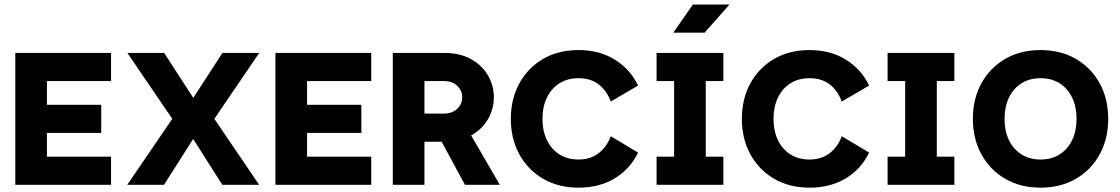

<svg xmlns="http://www.w3.org/2000/svg" viewBox="-20 -821 4978 853"><path d="M429.7 -355.5H188.5V-460.9H473.4V-585.9H47.9V0H473.4V-125H188.5V-230.5H429.7Z M838.2 -203.6 967.7 0H1131.2L932.3 -293L1131.7 -585.9H968.2L838.7 -386.2L709.2 -585.9H545.9L745.3 -293L545.4 0H708.7Z M1585.4 -355.5H1344.2V-460.9H1629.2V-585.9H1203.6V0H1629.2V-125H1344.2V-230.5H1585.4Z M1914.7 -242.2 2034.4 -286.1 2200.4 0H2045.6ZM1865.7 -460.9V-316.4H1952.7Q1988 -316.4 2010.7 -337Q2033.4 -357.5 2033.4 -388.7Q2033.4 -419.8 2010.7 -440.4Q1988 -460.9 1952.7 -460.9ZM1725.1 0V-585.9H1952.7Q2023.6 -585.9 2073 -558.2Q2122.5 -530.4 2148.2 -485.4Q2174 -440.5 2174 -388.7Q2174 -337.1 2148.2 -292Q2122.5 -247 2073 -219.2Q2023.6 -191.4 1952.7 -191.4H1865.7V0Z M2693.5 -370 2814.8 -440.9Q2779.5 -514.1 2711.1 -556.3Q2642.8 -598.6 2550.1 -598.6Q2460.4 -598.6 2392.7 -559.1Q2325 -519.5 2287.3 -450.7Q2249.5 -381.8 2249.5 -293Q2249.5 -204.6 2287.3 -135.5Q2325 -66.4 2392.7 -26.9Q2460.4 12.7 2550.1 12.7Q2642.8 12.7 2711.1 -28.6Q2779.5 -69.9 2814.8 -143.1L2693.5 -215.9Q2676.4 -169.3 2640.1 -140.8Q2603.8 -112.3 2550.1 -112.3Q2500.9 -112.3 2464.9 -135.3Q2429 -158.2 2409.6 -198.9Q2390.1 -239.6 2390.1 -293Q2390.1 -346.3 2409.6 -387Q2429 -427.7 2464.9 -450.7Q2500.9 -473.6 2550.1 -473.6Q2603.8 -473.6 2639.6 -446.3Q2675.4 -418.9 2693.5 -370Z M2897 -585.9V-460.9H2974.9V-125H2897V0H3193.7V-125H3115.5V-460.9H3193.7V-585.9ZM3110.4 -675.8 3220.7 -800.8H3058.2L2971.3 -675.8Z M3719.8 -370 3841.2 -440.9Q3805.9 -514.1 3737.5 -556.3Q3669.1 -598.6 3576.5 -598.6Q3486.7 -598.6 3419 -559.1Q3351.4 -519.5 3313.6 -450.7Q3275.9 -381.8 3275.9 -293Q3275.9 -204.6 3313.6 -135.5Q3351.4 -66.4 3419 -26.9Q3486.7 12.7 3576.5 12.7Q3669.1 12.7 3737.5 -28.6Q3805.9 -69.9 3841.2 -143.1L3719.8 -215.9Q3702.7 -169.3 3666.5 -140.8Q3630.2 -112.3 3576.5 -112.3Q3527.2 -112.3 3491.3 -135.3Q3455.4 -158.2 3435.9 -198.9Q3416.5 -239.6 3416.5 -293Q3416.5 -346.3 3435.9 -387Q3455.4 -427.7 3491.3 -450.7Q3527.2 -473.6 3576.5 -473.6Q3630.2 -473.6 3666 -446.3Q3701.8 -418.9 3719.8 -370Z M3923.3 -585.9V-460.9H4001.3V-125H3923.3V0H4220V-125H4141.9V-460.9H4220V-585.9Z M4602.8 -112.3Q4553.6 -112.3 4517.7 -135.3Q4481.7 -158.2 4462.3 -198.9Q4442.9 -239.6 4442.9 -293Q4442.9 -346.3 4462.3 -387Q4481.7 -427.7 4517.7 -450.7Q4553.6 -473.6 4602.8 -473.6Q4652.2 -473.6 4688.1 -450.7Q4723.9 -427.7 4743.4 -387Q4762.8 -346.3 4762.8 -293Q4762.8 -239.6 4743.4 -198.9Q4723.9 -158.2 4688.1 -135.3Q4652.2 -112.3 4602.8 -112.3ZM4602.8 -598.6Q4513.1 -598.6 4445.4 -559.1Q4377.7 -519.5 4340 -450.7Q4302.2 -381.8 4302.2 -293Q4302.2 -204.6 4340 -135.5Q4377.7 -66.4 4445.4 -26.9Q4513.1 12.7 4602.8 12.7Q4692.6 12.7 4760.3 -26.9Q4827.9 -66.4 4865.7 -135.5Q4903.4 -204.6 4903.4 -293Q4903.4 -381.8 4865.7 -450.7Q4827.9 -519.5 4760.3 -559.1Q4692.6 -598.6 4602.8 -598.6Z"/></svg>

Font: Giphurs SC
Style: Regular
Weight: 400
Version: Version 0.920